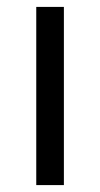

<svg xmlns="http://www.w3.org/2000/svg" viewBox="-20 -536 290 556"><path d="M85 0V-516H165V0Z"/></svg>

Font: Anuphan
Style: Regular
Weight: 400
Designer: Mike Abbink, Paul van der Laan, Pieter van Rosmalen, Mint Tantisuwanna
Foundry: Bold Monday; Cadson Demak
Version: Version 3.002;hotconv 1.0.109;makeotfexe 2.5.65596